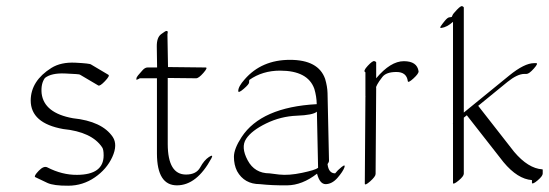

<svg xmlns="http://www.w3.org/2000/svg" viewBox="-20 -575 1790 626"><path d="M134.3 -29.3Q182.6 -4.4 231.4 -4.9Q317.9 -5.4 317.9 -68.4Q317.9 -87.9 313 -94.7Q279.3 -145 186 -154.3Q80.1 -173.3 80.1 -247.6Q80.6 -311.5 147.5 -353.5Q178.7 -373 226.1 -370.6Q273.4 -368.2 276.9 -364.7L333.5 -331.1Q338.9 -328.1 322.3 -310.5Q305.7 -293 300.3 -296.4L243.2 -330.1Q242.7 -330.1 240.2 -331.8Q237.8 -333.5 192.6 -335.4Q147.5 -337.4 126.5 -320.8Q112.8 -302.2 115.7 -270.5Q123.5 -206.5 217.8 -189.5Q313 -179.7 347.7 -128.4Q364.3 -103 346.2 -63.2Q328.1 -23.4 289.1 3.4Q250 30.3 202.6 30.5Q155.3 30.8 134.8 21.5Q114.3 12.2 94.7 2.4Q89.8 -1 106.2 -18.1Q122.6 -35.2 134.3 -29.3Z M492.2 -355Q491.7 -393.1 491.2 -422.9Q490.7 -452.6 505.1 -463.4Q519.5 -474.1 522.2 -474.1Q524.9 -474.1 525.6 -473.6Q526.4 -473.1 526.6 -471.9Q526.9 -470.7 526.9 -469.5Q526.9 -468.3 526.4 -466.1Q525.9 -463.9 525.9 -462.4L527.8 -356.4L650.4 -355Q658.7 -355 643.1 -337.2Q627.4 -319.3 619.1 -319.8Q573.2 -320.3 526.9 -320.8V-105Q527.3 -5.9 586.4 -5.9Q620.1 -5.9 632.8 -29.3Q645.5 -52.7 661.1 -63Q676.8 -73.2 669.4 -59.1Q621.6 29.3 556.9 29.3Q492.2 29.3 491.7 -73.7V-319.8H436Q423.3 -312.5 424.3 -316.9L424.8 -318.4Q424.8 -323.2 430.4 -329.6Q436 -335.9 444.3 -345.5Q452.6 -355 460.9 -355Z M1042 25.4Q1022.5 25.4 1013.7 -8.8Q965.3 28.8 916.3 29.3Q867.2 29.8 827.6 25.4Q776.4 25.4 752.9 -17.1Q742.7 -37.6 742.7 -63.7Q742.7 -89.8 767.6 -127.9Q831.5 -225.6 1012.7 -235.4Q1012.2 -260.7 1004.9 -285.2Q983.9 -344.7 893.1 -344.7Q835.9 -344.7 793 -314.5Q792 -312 792.2 -306.4Q792.5 -300.8 774.7 -285.4Q756.8 -270 756.8 -278.3Q756.8 -293 777.8 -316.4Q833 -379.9 925.5 -379.9Q1018.1 -379.9 1040 -317.9Q1047.4 -293 1047.9 -271.5L1052.7 -50.8Q1052.7 -46.4 1047.9 -40Q1051.3 -9.8 1072.8 -9.8Q1080.1 -19.5 1093.5 -30.3Q1106.9 -41 1103 -29.3Q1098.1 -15.6 1080.6 4.6Q1063 24.9 1042 25.4ZM1013.2 -210.9Q1000.5 -199.7 948 -197.8Q895.5 -195.8 847.9 -172.6Q800.3 -149.4 782.5 -122.3Q764.6 -95.2 787.4 -52.5Q810.1 -9.8 858.9 -9.8Q858.9 -9.8 890.1 -5.9Q921.9 -2.4 964.8 -11.5Q1007.8 -20.5 1017.1 -27.8Z M1206.5 -319.8Q1253.4 -375.5 1296.6 -375.5Q1339.8 -375.5 1344.7 -342.8Q1345.7 -335.4 1328.1 -319.3Q1310.5 -303.2 1309.6 -310.5Q1305.7 -340.3 1272.5 -340.3Q1239.3 -340.3 1226.8 -324.2Q1214.4 -308.1 1210.4 -300.3Q1205.6 -291 1206.1 -290Q1206.5 -289.1 1206.5 -288.6L1204.6 -7.8Q1204.6 0.5 1187 16.1Q1169.4 31.7 1169.4 23.4L1171.4 -257.3Q1171.4 -258.3 1171.6 -260.3Q1171.9 -262.2 1171.4 -263.2V-339.4Q1162.6 -342.8 1179 -360.4Q1195.3 -377.9 1200.9 -375.7Q1206.5 -373.5 1206.5 -372.1Z M1457 -169.9Q1456.5 -171.4 1457 -173.8V-503.9Q1437.5 -486.3 1418.9 -483.9Q1412.6 -482.9 1417.5 -490.2Q1422.4 -497.6 1430.9 -507.8Q1439.5 -518.1 1445.3 -518.6Q1451.2 -519 1453.1 -520Q1454.1 -522 1455.6 -525.9Q1457 -529.8 1470 -543.5Q1482.9 -557.1 1487.5 -554.7Q1492.2 -552.2 1492.2 -550.8V-208L1640.1 -328.6Q1689.9 -369.1 1721.2 -369.1H1728Q1736.3 -369.1 1720.7 -351.6Q1705.1 -334 1696.8 -334H1689.9Q1667 -334 1634.8 -308.1L1539.1 -230L1656.2 -80.1Q1702.1 -25.9 1748 -22.9Q1750 -22.9 1749.5 -21V-9.3Q1749.5 -1 1733.4 12.7Q1717.3 26.4 1714.4 22V12.2Q1667.5 8.8 1621.6 -46.4L1502 -199.2L1492.2 -191.4V-8.8Q1492.2 -0.5 1475.8 13.2Q1459.5 26.9 1457 22.5Z"/></svg>

Font: ML-NILA01_NewLipi
Style: Regular
Weight: 400
Designer: CLT@C-DIT
Version: Version ML-NILA01_NewLipi 2.